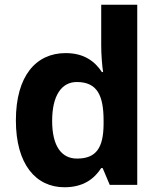

<svg xmlns="http://www.w3.org/2000/svg" viewBox="-20 -780 672 810"><path d="M252 10C332 10 378 -26 407 -71H413L443 0H559V-760H407V-586C407 -550 411 -500 415 -476H410C380 -521 335 -556 257 -556C132 -556 47 -460 47 -272C47 -87 131 10 252 10ZM305 -111C239 -111 200 -164 200 -270C200 -376 239 -434 304 -434C391 -434 417 -376 417 -271V-255C416 -158 387 -111 305 -111Z"/></svg>

Font: Noto Sans Lao UI
Style: Bold
Weight: 700
Designer: Monotype Design Team
Foundry: Monotype Imaging Inc.
Version: Version 2.000